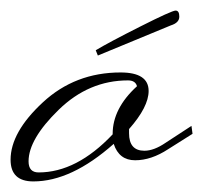

<svg xmlns="http://www.w3.org/2000/svg" viewBox="-61 -318 394 363"><path d="M262 -270 124 -213 120 -223Q145 -238 204.5 -268Q264 -298 271 -298Q278 -298 278 -286.5Q278 -275 262 -270ZM12 8Q84 8 152 -64V-65Q152 -113 198 -155Q195 -166 181 -166Q107 -166 50 -110.5Q-7 -55 -7 -13Q-7 8 12 8ZM167 -181Q220 -181 220 -146Q220 -116 183 -74V-66Q183 -33 212 -33Q230 -33 252 -48L301 -80L303 -65L257 -36Q225 -15 194.5 -15Q164 -15 154 -46Q74 25 2 25Q-41 25 -41 -16Q-41 -68 20 -124.5Q81 -181 167 -181Z"/></svg>

Font: Monsieur La Doulaise
Style: Regular
Weight: 400
Designer: Alejandro Paul
Foundry: Alejandro Paul
Version: Version 1.000